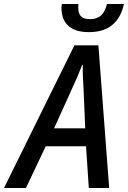

<svg xmlns="http://www.w3.org/2000/svg" viewBox="-80 -942 641 962"><path d="M-60 0 293 -715H413L467 0H365L351 -209H149L50 0ZM191 -299H347L339 -489Q337 -521 335.5 -554.5Q334 -588 335 -617H332Q310 -560 277 -489ZM366 -781Q297 -781 262.5 -812.5Q228 -844 228 -902Q228 -905 228.5 -910.5Q229 -916 230 -922H313Q312 -916 312 -912.5Q312 -909 312 -905Q312 -875 325.5 -860.5Q339 -846 370 -846Q406 -846 426.5 -865Q447 -884 456 -922H541Q526 -853 482.5 -817Q439 -781 366 -781Z"/></svg>

Font: Noto Sans SemiCondensed Medium
Style: Italic
Weight: 500
Width: 4
Italic angle: -12°
Designer: Monotype Design Team
Foundry: Monotype Imaging Inc.
Version: Version 2.013; ttfautohint (v1.8.4.7-5d5b)